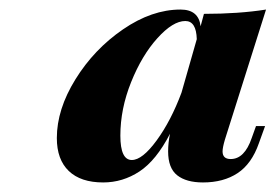

<svg xmlns="http://www.w3.org/2000/svg" viewBox="-20 -742 577 402"><path d="M516 -478H535L522 -442Q507 -399 477.5 -379.5Q448 -360 405 -360Q370 -360 351 -375Q332 -390 332 -425Q332 -443 336 -462Q307 -406 272 -383Q237 -360 196 -360Q149 -360 124 -384Q99 -408 99 -453Q99 -513 138 -576Q177 -639 237.5 -680.5Q298 -722 358 -722Q396 -722 400 -687L407 -713Q480 -713 537 -722L451 -450Q446 -433 446 -425Q446 -409 463 -409Q492 -409 507 -453ZM360 -548 392 -660Q391 -698 368 -698Q342 -698 309.5 -662Q277 -626 254.5 -570Q232 -514 232 -458Q232 -407 256 -407Q278 -407 308 -448Q338 -489 360 -548Z"/></svg>

Font: Playfair Display SC
Style: Bold Italic
Weight: 700
Italic angle: -14°
Designer: Claus Eggers Sørensen
Foundry: Claus Eggers Sørensen
Version: Version 1.200; ttfautohint (v1.6)